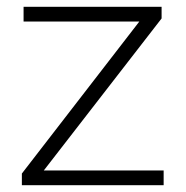

<svg xmlns="http://www.w3.org/2000/svg" viewBox="-20 -542 543 562"><path d="M44 0V-34L401 -496L414 -479H49V-522H453V-488L95 -26L80 -43H459V0Z"/></svg>

Font: Montserrat Thin Light
Style: Regular
Weight: 300
Version: Version 9.000